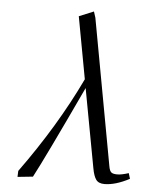

<svg xmlns="http://www.w3.org/2000/svg" viewBox="-53 -772 652 823"><g transform="rotate(5 273.5 -360.5)"><path d="M53.2 6.8 54.2 -19Q205.1 -227.1 304.2 -435.1L254.9 -702.1L317.9 -728L326.2 -702.1L441.9 -70.8Q445.3 -52.7 452.6 -46.9Q460 -41 478 -41Q496.6 -41 526.9 -50.8L534.2 -26.9Q473.6 4.9 426.8 4.9Q401.4 4.9 390.6 -10.3Q379.9 -25.4 374 -58.1L311 -397.9Q162.6 -81.5 119.1 0Z"/></g></svg>

Font: Dehuti Alt
Style: Italic
Weight: 400
Version: Version 1.2